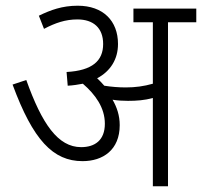

<svg xmlns="http://www.w3.org/2000/svg" viewBox="-20 -652 707 672"><path d="M399 -214C399 -248 389 -277 374 -303C391 -300 411 -299 428 -299C458 -299 486 -301 515 -309V0H568V-574H667V-622H447V-574H515V-359C483 -350 454 -346 420 -346C396 -346 370 -348 345 -352C337 -361 329 -370 320 -378C367 -403 393 -445 393 -498C393 -579 341 -632 252 -632C198 -632 157 -617 116 -597L134 -551C174 -572 209 -584 251 -584C306 -584 341 -555 341 -498C341 -439 303 -405 213 -400L217 -352C236 -353 254 -356 270 -359C314 -321 347 -275 347 -219C347 -161 312 -137 264 -137C183 -137 127 -218 72 -372L24 -356C96 -161 166 -88 269 -88C340 -88 399 -127 399 -214Z"/></svg>

Font: Noto Sans Devanagari UI SemiCondensed Light
Style: Regular
Weight: 300
Width: 4
Designer: Jelle Bosma - Monotype Design Team
Foundry: Monotype Imaging Inc.
Version: Version 2.004